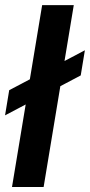

<svg xmlns="http://www.w3.org/2000/svg" viewBox="-27 -748 359 768"><path d="M268.1 -727.5 147.5 0H21L141.6 -727.5ZM-6.8 -286.6 9.8 -387.2 312.5 -546.9 295.9 -446.3Z"/></svg>

Font: Inter 16pt SemiBold
Style: Italic
Weight: 600
Italic angle: -9.3988°
Version: Version 4.001;git-66647c0bb